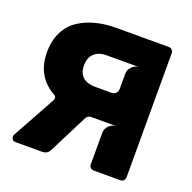

<svg xmlns="http://www.w3.org/2000/svg" viewBox="-124 -823 943 944"><g transform="rotate(20 347.5 -351.5)"><path d="M619.1 -692.9Q626 -686 626 -674.8V-27.8Q626 -16.6 619.1 -9.8Q615.2 -4.4 604 -2.9H464.8Q452.6 -2.9 445.8 -9.8Q439 -15.1 439 -27.8V-192.9Q439 -214.4 456.1 -230.2Q473.1 -246.1 494.1 -246.1H361.8Q343.3 -246.1 335 -230L233.9 -29.8Q222.2 -2.9 192.9 -2.9H53.2Q43.9 -2.9 38.1 -8.8Q32.2 -16.1 32.2 -23.9Q32.2 -29.3 35.2 -35.2L160.2 -262.2Q162.1 -268.1 162.1 -272.9Q162.1 -279.3 153.8 -286.1Q47.9 -343.8 47.9 -472.2Q47.9 -532.7 70.8 -578.1Q93.8 -623.5 133.5 -649.4Q173.3 -675.3 221.9 -687.7Q270.5 -700.2 327.1 -700.2H601.1Q613.3 -700.2 619.1 -692.9ZM500 -557.1H328.1Q287.6 -557.1 264.4 -535.4Q241.2 -513.7 241.2 -473.1Q241.2 -432.6 264.2 -412.4Q287.1 -392.1 328.1 -392.1H415Q427.7 -392.1 436.8 -401.1Q445.8 -410.2 445.8 -422.9V-502.9Q445.8 -524.4 462.2 -540.8Q478.5 -557.1 500 -557.1Z"/></g></svg>

Font: Cunia
Style: Bold
Weight: 700
Designer: Alejo Bergmann, Denis Ignatov
Foundry: Hubert & Fischer
Version: Version 1.00 February 21, 2019, initial release